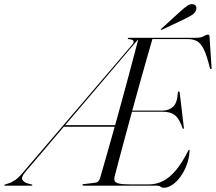

<svg xmlns="http://www.w3.org/2000/svg" viewBox="-86 -879 1021 909"><path d="M584 -700 581.5 -691H566.5L34 -65Q13.5 -40.5 19.8 -28.2Q26 -16 45.5 -10.5L64.5 -5.5Q66.5 -4.5 67 -4.2Q67.5 -4 67.5 -2.5Q67 -2 66.2 -1Q65.5 0 64 0H-63.5Q-64.5 0 -65.2 -1Q-66 -2 -65.5 -2.5Q-65.5 -4 -64.2 -4.5Q-63 -5 -62 -5.5L-45 -11Q-30 -15.5 -13 -27.5Q4 -39.5 25.5 -65.5L540 -667.5Q549.5 -679 545.8 -685.5Q542 -692 524.5 -693.5Q521 -694 519.8 -695.2Q518.5 -696.5 519 -697.5Q519.5 -699 520.5 -699.5Q521.5 -700 523.5 -700ZM215 -286.5H468.5L467 -279H210ZM520.5 -355.5H685.5Q713 -355.5 733.2 -373.5Q753.5 -391.5 756 -441Q756 -443 757 -444.5Q758 -446 759.5 -446Q761.5 -446 763 -444.5Q764.5 -443 765 -438.5L784 -278.5Q784.5 -273.5 784.5 -271.8Q784.5 -270 783 -269Q781.5 -268.5 780.5 -269.2Q779.5 -270 778 -272.5Q764 -315.5 743 -332.8Q722 -350 684.5 -350H519.5ZM658 0H309.5Q307 0 305.5 -1Q304 -2 304 -3.5Q304.5 -5 306 -6.2Q307.5 -7.5 311 -7.5L363 -13.5Q373 -14.5 378.8 -19.8Q384.5 -25 387.5 -35Q398 -71 410.8 -115.8Q423.5 -160.5 437.8 -210.8Q452 -261 466.8 -314.2Q481.5 -367.5 496 -420.5Q510.5 -473.5 524 -524Q537.5 -574.5 549.2 -619.2Q561 -664 570.5 -700H840Q865.5 -700 878.2 -707.5Q891 -715 898.5 -715Q901.5 -715 903.5 -713.2Q905.5 -711.5 906 -706L915.5 -560.5Q916 -556 915.5 -553.8Q915 -551.5 913.5 -551.5Q911.5 -551.5 910 -552.8Q908.5 -554 907.5 -558Q893.5 -615 879.5 -644.2Q865.5 -673.5 847.2 -683.8Q829 -694 802 -694H635.5Q624 -655 610.8 -608.2Q597.5 -561.5 583 -510Q568.5 -458.5 554 -405.8Q539.5 -353 525.5 -301Q511.5 -249 498.5 -201.5Q485.5 -154 475 -113.5Q464.5 -73 456.5 -42.5Q453.5 -29.5 457.5 -21.5Q461.5 -13.5 478.5 -9.8Q495.5 -6 530.5 -6H619.5Q655 -6 686.8 -22.5Q718.5 -39 747.8 -74.2Q777 -109.5 805 -165.5Q807.5 -170 809.5 -170Q811 -170 811.5 -168.5Q812 -167 811.5 -164Q809.5 -129.5 797.8 -98Q786 -66.5 768.2 -42.2Q750.5 -18 729.8 -4Q709 10 689.5 10Q681 10 674.5 5Q668 0 658 0ZM770 -827Q787.5 -843 801.2 -852Q815 -861 827 -859Q838.5 -858 842 -849.5Q845.5 -841 842.5 -832Q837.5 -817.5 823.5 -808.5Q809.5 -799.5 792 -791L681.5 -738.5Q680 -738 678.2 -737.5Q676.5 -737 675.5 -738.5Q675 -739.5 676 -741Q677 -742.5 678.5 -743.5Z"/></svg>

Font: Fraunces 120pt Light
Style: Italic
Weight: 300
Italic angle: -16°
Version: Version 1.000;[b76b70a41]